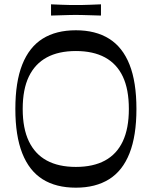

<svg xmlns="http://www.w3.org/2000/svg" viewBox="-20 -854 702 888"><path d="M331 14Q239 14 177 -25Q115 -64 83 -145Q51 -226 51 -350Q51 -475 83 -555.5Q115 -636 177 -675Q239 -714 331 -714Q422 -714 484.5 -675Q547 -636 579 -555.5Q611 -475 611 -350Q611 -226 579 -145Q547 -64 484.5 -25Q422 14 331 14ZM331 -82Q411 -82 465.5 -111.5Q520 -141 548 -200.5Q576 -260 576 -350Q576 -441 548 -500Q520 -559 465.5 -588.5Q411 -618 331 -618Q251 -618 196.5 -588.5Q142 -559 113.5 -500Q85 -441 85 -350Q85 -260 113.5 -200.5Q142 -141 196.5 -111.5Q251 -82 331 -82ZM216 -782V-834Q246 -833 265.5 -832Q285 -831 300 -831Q315 -831 331 -831Q347 -831 362 -831Q377 -831 397 -832Q417 -833 447 -834V-782Q417 -783 397 -783.5Q377 -784 361.5 -784.5Q346 -785 330 -785Q314 -785 299.5 -784.5Q285 -784 265.5 -783.5Q246 -783 216 -782Z"/></svg>

Font: Ojuju Medium
Style: Regular
Weight: 500
Designer: Chisaokwu Joboson, Mirko Velimirovic
Foundry: Udi Foundry
Version: Version 1.000